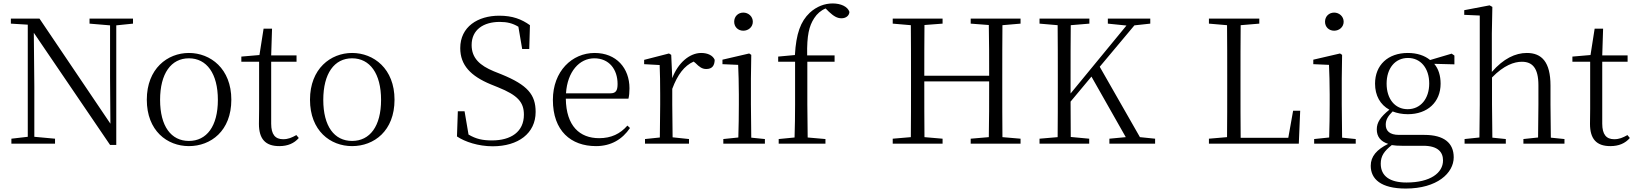

<svg xmlns="http://www.w3.org/2000/svg" viewBox="-20 -833 9483 1113"><path d="M618 7H654V-686L751 -696V-725H499V-696L618 -686V-383L620 -116L209 -725H43V-696L141 -690V-40L46 -29V0H299V-29L179 -40V-332L176 -643Z M1075 14C1202 14 1321 -74 1321 -255C1321 -435 1200 -526 1075 -526C951 -526 831 -435 831 -255C831 -75 949 14 1075 14ZM1075 -16C972 -16 908 -101 908 -254C908 -407 972 -495 1075 -495C1178 -495 1243 -407 1243 -254C1243 -101 1178 -16 1075 -16Z M1599 14C1648 14 1685 -2 1712 -33L1698 -50C1671 -35 1651 -26 1621 -26C1576 -26 1552 -53 1552 -116V-475H1699V-512H1552L1557 -667H1508L1484 -514L1379 -505V-475H1482V-201C1482 -165 1481 -146 1481 -115C1481 -28 1518 14 1599 14Z M2021 14C2148 14 2267 -74 2267 -255C2267 -435 2146 -526 2021 -526C1897 -526 1777 -435 1777 -255C1777 -75 1895 14 2021 14ZM2021 -16C1918 -16 1854 -101 1854 -254C1854 -407 1918 -495 2021 -495C2124 -495 2189 -407 2189 -254C2189 -101 2124 -16 2021 -16Z M2836 15C2984 15 3085 -60 3085 -184C3085 -284 3039 -340 2887 -402L2842 -420C2763 -453 2714 -495 2714 -572C2714 -661 2783 -706 2877 -706C2920 -706 2952 -698 2985 -678L3007 -549H3048L3052 -687C3003 -722 2951 -742 2874 -742C2750 -742 2648 -678 2648 -554C2648 -455 2709 -392 2825 -344L2867 -327C2981 -281 3017 -241 3017 -168C3017 -69 2942 -19 2832 -19C2778 -19 2740 -27 2696 -53L2673 -188H2634L2629 -42C2675 -11 2753 15 2836 15Z M3435 14C3523 14 3588 -26 3632 -91L3617 -105C3575 -57 3523 -32 3453 -32C3341 -32 3262 -102 3260 -261H3623C3627 -277 3629 -297 3629 -321C3629 -438 3553 -526 3427 -526C3296 -526 3185 -420 3185 -254C3185 -74 3290 14 3435 14ZM3261 -292C3269 -418 3339 -495 3425 -495C3511 -495 3560 -431 3560 -346C3560 -309 3551 -292 3518 -292Z M3877 -318C3908 -401 3947 -452 4001 -476L4011 -468C4034 -445 4050 -433 4074 -433C4108 -433 4122 -452 4123 -486C4113 -511 4083 -526 4045 -526C3977 -526 3910 -468 3877 -380L3871 -515L3858 -523L3714 -486V-461L3804 -456C3806 -406 3807 -354 3807 -285V-227L3805 -36L3719 -27V0H3974V-27L3879 -37L3877 -227Z M4289 -655C4318 -655 4344 -676 4344 -707C4344 -738 4318 -760 4289 -760C4259 -760 4236 -738 4236 -707C4236 -676 4259 -655 4289 -655ZM4259 0H4414V-27L4335 -35L4333 -227V-378L4335 -515L4323 -523L4168 -487V-461L4259 -457C4261 -407 4263 -352 4263 -285V-227C4263 -173 4262 -91 4260 -36L4173 -27V0Z M4585 0H4765V-27L4662 -36L4660 -227V-475H4818V-512H4659C4657 -628 4670 -682 4700 -728C4716 -753 4739 -773 4766 -784L4785 -765C4813 -739 4833 -727 4858 -727C4885 -727 4903 -743 4904 -764C4894 -795 4854 -813 4807 -813C4761 -813 4714 -796 4674 -759C4621 -709 4595 -638 4588 -514L4491 -505V-475H4589V-227C4589 -164 4588 -99 4586 -36L4494 -27V0Z M5607 -696 5712 -688C5714 -591 5714 -493 5714 -394H5338C5338 -493 5338 -592 5339 -688L5444 -696V-725H5155V-696L5260 -687C5261 -590 5261 -490 5261 -390V-335C5261 -235 5261 -136 5260 -38L5155 -29V0H5444V-29L5339 -38C5338 -135 5338 -235 5338 -361H5714C5714 -235 5714 -135 5712 -38L5607 -29V0H5896V-29L5791 -38C5790 -137 5790 -235 5790 -335V-390C5790 -490 5790 -590 5791 -687L5896 -696V-725H5607Z M6527 0H6676V-29L6588 -38L6355 -446L6556 -686L6648 -696V-725H6402V-696L6510 -685L6186 -291V-390C6186 -490 6186 -590 6187 -687L6295 -696V-725H6006V-696L6111 -687C6112 -590 6112 -490 6112 -390V-335C6112 -235 6112 -136 6111 -38L6006 -29V0H6294V-29L6187 -39L6186 -244L6307 -389L6506 -38L6411 -29V0Z M6988 -696 7093 -687C7094 -590 7094 -490 7094 -390V-329C7094 -234 7094 -136 7093 -38L6988 -29V0H7509L7517 -191H7476L7448 -34H7172C7171 -134 7171 -232 7171 -316V-373C7171 -488 7171 -589 7172 -687L7280 -696V-725H6988Z M7714 -655C7743 -655 7769 -676 7769 -707C7769 -738 7743 -760 7714 -760C7684 -760 7661 -738 7661 -707C7661 -676 7684 -655 7714 -655ZM7684 0H7839V-27L7760 -35L7758 -227V-378L7760 -515L7748 -523L7593 -487V-461L7684 -457C7686 -407 7688 -352 7688 -285V-227C7688 -173 7687 -91 7685 -36L7598 -27V0Z M8140 -200C8066 -200 8018 -260 8018 -348C8018 -437 8067 -497 8142 -497C8215 -497 8265 -438 8265 -349C8265 -261 8215 -200 8140 -200ZM8141 -171C8255 -171 8331 -241 8331 -348C8331 -394 8319 -434 8294 -463L8411 -460V-511L8395 -522L8270 -485C8239 -511 8194 -526 8141 -526C8026 -526 7951 -456 7951 -348C7951 -279 7981 -226 8034 -197C7982 -155 7961 -123 7961 -83C7961 -41 7983 -13 8027 1C7961 34 7926 73 7926 128C7926 205 7985 260 8129 260C8311 260 8407 170 8407 79C8407 -4 8351 -51 8237 -51H8090C8035 -51 8013 -75 8013 -110C8013 -138 8025 -159 8053 -187C8078 -177 8108 -171 8141 -171ZM8048 8C8065 11 8084 12 8106 12H8230C8317 12 8345 50 8345 97C8345 169 8272 225 8133 225C8037 225 7984 188 7984 116C7984 71 8004 43 8048 8Z M8895 0H9049V-27L8970 -35C8969 -90 8968 -172 8968 -227V-337C8968 -474 8917 -526 8831 -526C8764 -526 8695 -493 8628 -416V-639L8631 -793L8615 -802L8468 -774V-747L8558 -743V-227L8556 -36L8470 -27V0H8709V-27L8631 -35L8629 -227V-384C8698 -455 8758 -475 8802 -475C8862 -475 8898 -440 8898 -339V-227L8896 -36L8811 -27V0Z M9315 14C9364 14 9401 -2 9428 -33L9414 -50C9387 -35 9367 -26 9337 -26C9292 -26 9268 -53 9268 -116V-475H9415V-512H9268L9273 -667H9224L9200 -514L9095 -505V-475H9198V-201C9198 -165 9197 -146 9197 -115C9197 -28 9234 14 9315 14Z"/></svg>

Font: Noto Serif HK Light
Style: Regular
Weight: 300
Designer: Ryoko NISHIZUKA 西塚涼子 (kana & ideographs); Frank Grießhammer (Latin, Greek & Cyrillic); Wenlong ZHANG 张文龙 (bopomofo); San
Foundry: Adobe
Version: Version 2.001;hotconv 1.1.0;makeotfexe 2.6.0